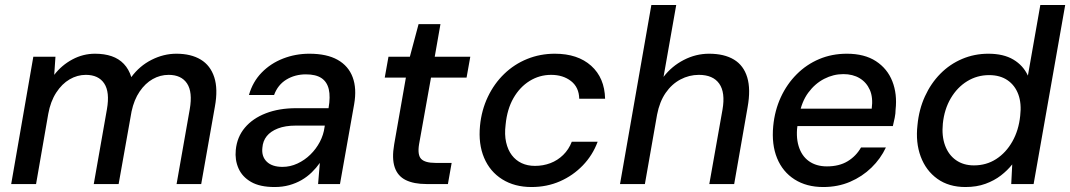

<svg xmlns="http://www.w3.org/2000/svg" viewBox="-20 -740 4303 772"><path d="M25 0 114 -512H203L198 -439Q228 -478 271 -501Q314 -524 362 -524Q400 -524 429 -514Q458 -504 478 -483Q498 -462 508 -430Q541 -475 589.5 -499.5Q638 -524 689 -524Q748 -524 787 -500.5Q826 -477 841.5 -429.5Q857 -382 844 -311L789 0H690L743 -301Q755 -370 732 -404.5Q709 -439 658 -439Q624 -439 594 -422Q564 -405 541.5 -372Q519 -339 509 -292L457 0H357L410 -301Q422 -370 399 -404.5Q376 -439 325 -439Q291 -439 260 -421Q229 -403 206 -367.5Q183 -332 174 -282L125 0Z M1084 12Q1025 12 989.5 -8.5Q954 -29 939 -63Q924 -97 928 -137Q933 -189 964.5 -226.5Q996 -264 1049 -284.5Q1102 -305 1171 -305H1301Q1309 -351 1302 -381Q1295 -411 1272.5 -426Q1250 -441 1210 -441Q1166 -441 1131.5 -420Q1097 -399 1082 -358H981Q996 -411 1032 -448Q1068 -485 1118 -504.5Q1168 -524 1224 -524Q1294 -524 1337.5 -499.5Q1381 -475 1398 -429.5Q1415 -384 1404 -321L1347 0H1259L1266 -85Q1252 -65 1233.5 -47Q1215 -29 1192.5 -16Q1170 -3 1143 4.5Q1116 12 1084 12ZM1116 -69Q1147 -69 1176 -82.5Q1205 -96 1228 -118.5Q1251 -141 1266 -169.5Q1281 -198 1285 -229L1286 -235H1169Q1127 -235 1097.5 -223.5Q1068 -212 1052.5 -192.5Q1037 -173 1035 -146Q1031 -111 1052.5 -90Q1074 -69 1116 -69Z M1695 0Q1644 0 1611.5 -16Q1579 -32 1567 -67.5Q1555 -103 1565 -160L1612 -428H1527L1542 -512H1628L1663 -643H1751L1728 -512H1871L1856 -428H1713L1665 -160Q1658 -117 1673.5 -101Q1689 -85 1731 -85H1796L1781 0Z M2117 12Q2049 12 1999.5 -19Q1950 -50 1926.5 -105.5Q1903 -161 1910 -234Q1916 -297 1941.5 -350.5Q1967 -404 2007.5 -443Q2048 -482 2100 -503Q2152 -524 2211 -524Q2303 -524 2357 -475.5Q2411 -427 2413 -343H2309Q2308 -389 2276 -414Q2244 -439 2196 -439Q2149 -439 2109.5 -414.5Q2070 -390 2044.5 -345.5Q2019 -301 2013 -239Q2008 -199 2015 -168Q2022 -137 2038 -116Q2054 -95 2077.5 -84Q2101 -73 2131 -73Q2164 -73 2193 -84Q2222 -95 2244.5 -117Q2267 -139 2279 -170H2383Q2363 -116 2323.5 -75Q2284 -34 2231.5 -11Q2179 12 2117 12Z M2473 0 2599 -720H2699L2648 -431Q2681 -474 2729.5 -499Q2778 -524 2831 -524Q2892 -524 2931 -500.5Q2970 -477 2984.5 -429Q2999 -381 2986 -309L2932 0H2832L2885 -299Q2897 -368 2872 -403.5Q2847 -439 2790 -439Q2751 -439 2716 -420.5Q2681 -402 2656.5 -366.5Q2632 -331 2622 -279L2573 0Z M3290 12Q3223 12 3175 -18.5Q3127 -49 3104.5 -104Q3082 -159 3089 -233Q3095 -296 3119.5 -349Q3144 -402 3183.5 -441.5Q3223 -481 3274 -502.5Q3325 -524 3385 -524Q3456 -524 3502 -494Q3548 -464 3568 -413Q3588 -362 3581 -299Q3581 -284 3577.5 -266.5Q3574 -249 3570 -233H3162L3174 -303H3485Q3491 -348 3477.5 -378.5Q3464 -409 3436.5 -425.5Q3409 -442 3371 -442Q3331 -442 3294 -423Q3257 -404 3230 -367.5Q3203 -331 3193 -275L3188 -247Q3179 -193 3191 -153Q3203 -113 3232.5 -92Q3262 -71 3305 -71Q3354 -71 3388 -91.5Q3422 -112 3442 -147H3542Q3521 -102 3484 -66Q3447 -30 3398 -9Q3349 12 3290 12Z M3862 12Q3795 12 3749 -21Q3703 -54 3682 -110.5Q3661 -167 3669 -237Q3675 -300 3699 -352.5Q3723 -405 3761 -443.5Q3799 -482 3848.5 -503Q3898 -524 3954 -524Q4015 -524 4054.5 -500.5Q4094 -477 4113 -436L4163 -720H4263L4136 0H4046L4050 -79Q4031 -55 4004.5 -34.5Q3978 -14 3942.5 -1Q3907 12 3862 12ZM3896 -75Q3946 -75 3985.5 -100.5Q4025 -126 4050.5 -171Q4076 -216 4082 -274Q4088 -324 4074.5 -360.5Q4061 -397 4031 -417.5Q4001 -438 3957 -438Q3909 -438 3869 -413.5Q3829 -389 3803 -345Q3777 -301 3771 -243Q3766 -193 3780 -155Q3794 -117 3824 -96Q3854 -75 3896 -75Z"/></svg>

Font: DM Sans 12pt Medium
Style: Italic
Weight: 500
Italic angle: -10°
Version: Version 4.004;gftools[0.9.30]